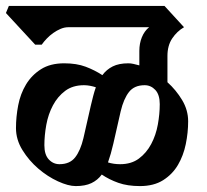

<svg xmlns="http://www.w3.org/2000/svg" viewBox="-33 -659 699 649"><path d="M589 -567Q565 -553 549 -529Q533 -505 533 -470V-381Q562 -355 582.5 -321Q603 -287 603 -249Q603 -211 595 -172Q587 -133 568.5 -101.5Q550 -70 518.5 -50Q487 -30 440 -30Q398 -30 367 -41Q336 -52 311 -69Q297 -50 276 -40Q255 -30 223 -30Q198 -30 163 -46Q128 -62 96.5 -89Q65 -116 43 -151.5Q21 -187 21 -226Q21 -264 28.5 -303Q36 -342 55 -373.5Q74 -405 105.5 -425Q137 -445 184 -445Q226 -445 256.5 -433.5Q287 -422 313 -405Q327 -424 348 -434.5Q369 -445 401 -445Q409 -445 418 -443Q427 -441 438 -438V-487Q438 -512 446.5 -533Q455 -554 471 -567H198Q185 -567 172 -561.5Q159 -556 147 -547.5Q135 -539 125 -528.5Q115 -518 108 -508H86L-13 -615L-3 -639H523ZM274 -302Q278 -319 282 -334.5Q286 -350 291 -364Q282 -367 271.5 -369Q261 -371 251 -371Q213 -371 187.5 -352Q162 -333 146 -303Q130 -273 123.5 -237Q117 -201 117 -168Q117 -136 132 -120Q147 -104 168 -104Q203 -104 221 -127Q239 -150 249 -192ZM350 -173Q342 -138 332 -110Q351 -104 373 -104Q411 -104 436.5 -123Q462 -142 478 -172Q494 -202 500.5 -238Q507 -274 507 -307Q507 -339 492 -355Q477 -371 456 -371Q421 -371 403 -348Q385 -325 375 -283Z"/></svg>

Font: Jaini Purva
Style: Regular
Weight: 400
Designer: Girish Dalvi, Maithili Shingre
Foundry: Ek Type
Version: Version 1.001;PS 1.000;hotconv 16.6.51;makeotf.lib2.5.65220